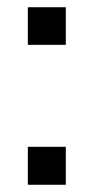

<svg xmlns="http://www.w3.org/2000/svg" viewBox="-20 -511 259 531"><path d="M57 -387V-491H162V-387ZM57 0V-105H162V0Z"/></svg>

Font: Nunito Sans 10pt Condensed Medium
Style: Regular
Weight: 500
Width: 3
Designer: Vernon Adams
Foundry: Vernon Adams
Version: Version 3.101;gftools[0.9.27]